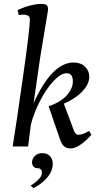

<svg xmlns="http://www.w3.org/2000/svg" viewBox="-20 -750 521 983"><path d="M286 -40 229 -206Q291 -227 322 -262Q353 -297 353 -333Q353 -375 321 -375Q291 -375 253.5 -334.5Q216 -294 184.5 -232.5Q153 -171 138 -112L124 0H45Q64 -119 98.5 -362Q133 -605 133 -651Q133 -663 124 -669Q115 -675 100 -675Q85 -675 76 -673L70 -698Q103 -714 135 -722Q167 -730 188 -730Q208 -730 217 -725.5Q226 -721 226 -699Q217 -641 187 -464L152 -222Q246 -430 357 -430Q393 -430 415 -409Q437 -388 437 -357Q437 -320 402.5 -283Q368 -246 307 -219L357 -85Q365 -60 382 -60Q404 -60 436 -80L448 -60Q419 -27 391 -8.5Q363 10 342 10Q319 10 306.5 -2.5Q294 -15 286 -40ZM194 140Q198 111 170 111Q158 111 151 102Q144 93 144 81Q144 63 158.5 48.5Q173 34 197 34Q222 34 236 49.5Q250 65 250 87Q250 127 220 161Q190 195 151 213L137 200Q158 188 175.5 170.5Q193 153 194 140Z"/></svg>

Font: Unna
Style: Italic
Weight: 400
Italic angle: -8.05°
Designer: Jorge de Buen Unna
Foundry: Omnibus-Type
Version: Version 2.008